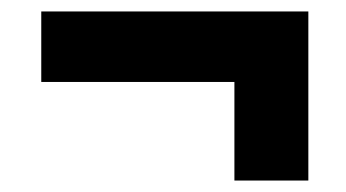

<svg xmlns="http://www.w3.org/2000/svg" viewBox="-20 -388 603 335"><path d="M52 -245V-368H518V-245ZM518 -73H389V-353H518Z"/></svg>

Font: Ysabeau Office Black
Style: Italic
Weight: 900
Italic angle: -12°
Designer: Christian Thalmann (Catharsis Fonts)
Version: Version 2.001;gftools[0.9.30]; featfreeze: tnum,lnum,ss02